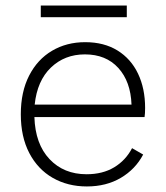

<svg xmlns="http://www.w3.org/2000/svg" viewBox="-20 -662 597 692"><path d="M293 10Q224 10 170 -21Q116 -52 85.5 -110.5Q55 -169 55 -250Q55 -331 85 -389.5Q115 -448 167.5 -479Q220 -510 287 -510Q355 -510 403.5 -480Q452 -450 477.5 -396.5Q503 -343 503 -273Q503 -263 502.5 -254.5Q502 -246 501 -240H104Q107 -143 158.5 -88.5Q210 -34 292 -34Q350 -34 391.5 -59Q433 -84 456 -128L496 -105Q468 -52 415.5 -21Q363 10 293 10ZM286 -466Q213 -466 163.5 -418.5Q114 -371 105 -285H454Q451 -368 406.5 -417Q362 -466 286 -466ZM437 -642V-600H127V-642Z"/></svg>

Font: Work Sans Light
Style: Regular
Weight: 300
Designer: Wei Huang
Foundry: Wei Huang
Version: Version 2.012; ttfautohint (v1.8.3)